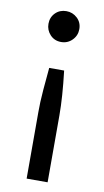

<svg xmlns="http://www.w3.org/2000/svg" viewBox="-81 -554 414 766"><g transform="rotate(10 126.0 -171.0)"><path d="M169 171H84V-99.5Q84 -121 84.8 -139.8Q85.5 -158.5 88 -190Q90.5 -221.5 96 -279.5H156.5Q169 -174.5 169 -99.5ZM124.5 -389.5Q97.5 -389.5 80 -408.2Q62.5 -427 62.5 -452.5Q62.5 -479 80.2 -496.8Q98 -514.5 124.5 -514.5Q150 -514.5 168.8 -497Q187.5 -479.5 187.5 -452.5Q187.5 -426.5 169.2 -408Q151 -389.5 124.5 -389.5Z"/></g></svg>

Font: Verano Sans
Style: Regular
Weight: 400
Designer: Lukasz Dziedzic with Adam Twardoch and Botio Nikoltchev
Foundry: tyPoland Lukasz Dziedzic
Version: Version 3.001;December 28, 2019;FontCreator 12.0.0.2547 64-b